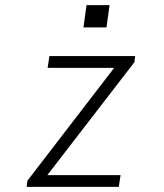

<svg xmlns="http://www.w3.org/2000/svg" viewBox="-20 -730 640 750"><path d="M84 0 87 -24 426 -465H166L173 -511H508L505 -487L165 -46H451L444 0ZM306 -623 318 -710H408L396 -623Z"/></svg>

Font: Chivo Mono Medium Thin
Style: Italic
Weight: 250
Italic angle: -8.05°
Monospace: yes
Version: Version 1.008